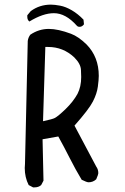

<svg xmlns="http://www.w3.org/2000/svg" viewBox="-20 -812 540 830"><path d="M129 -2H123L104 -12Q87 -45 87 -86L88 -103L100 -635Q102 -650 111 -662Q148 -687 191 -687Q231 -687 287 -666Q319 -654 354 -620Q407 -566 407 -484Q407 -468 403 -437.5Q399 -407 381.5 -373Q364 -339 302 -269L396 -92Q405 -80 405 -63Q405 -58 396 -37Q382 -24 363 -24Q355 -24 333 -35Q306 -80 282 -127.5Q258 -175 232 -222L164 -210L168 -31L158 -12Q147 -2 129 -2ZM166 -288Q208 -297 217 -302Q232 -310 264 -341Q296 -372 315 -406Q331 -437 331 -479Q331 -483 330 -509.5Q329 -536 301 -564Q253 -609 188 -609H176ZM324 -696 317 -697 312 -701Q264 -755 213 -755Q166 -755 107 -719Q98 -726 98 -739V-746L113 -764Q151 -792 200 -792Q216 -792 240 -787.5Q264 -783 290.5 -767.5Q317 -752 341 -727L343 -707Q335 -696 324 -696Z"/></svg>

Font: Xiaolai SC
Style: Regular
Weight: 400
Designer: Nozomi Seto 瀬戸のぞみ
Version: Version 3.11;December 4, 2020;FontCreator 13.0.0.2613 64-bit